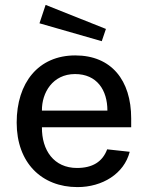

<svg xmlns="http://www.w3.org/2000/svg" viewBox="-20 -753 609 783"><path d="M166 -733 141 -658 395 -585 412 -635ZM151 -234H515V-270C515 -426 434 -527 287 -527C136 -527 48 -415 48 -253C48 -89 150 10 296 10C397 10 486 -44 509 -134L417 -144C398 -93 357 -68 294 -68C200 -68 150 -140 151 -234ZM151 -302C150 -375 195 -451 286 -451C375 -451 418 -386 418 -302Z"/></svg>

Font: United Sans Medium
Style: Regular
Weight: 500
Designer: Pablo Impallari, Rodrigo Fuenzalida (Modified by Dan O. Williams)
Version: Version 1.000;PS 001.000;hotconv 1.0.88;makeotf.lib2.5.64775